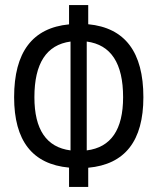

<svg xmlns="http://www.w3.org/2000/svg" viewBox="-20 -733 626 763"><path d="M254.4 9.8V-66.9Q36.1 -86.9 36.1 -346.7Q36.1 -615.2 254.4 -636.2V-712.9H330.6V-636.7Q549.8 -615.7 549.8 -346.7Q549.8 -86.4 330.6 -66.4V9.8ZM324.7 -567.9V-135.3Q469.2 -153.3 469.2 -346.7Q469.2 -548.8 324.7 -567.9ZM260.3 -135.3V-567.9Q116.7 -548.3 116.7 -346.7Q116.7 -153.8 260.3 -135.3Z"/></svg>

Font: Cascadia Mono SemiLight
Style: Regular
Weight: 350
Monospace: yes
Designer: Aaron Bell
Foundry: Saja Typeworks
Version: Version 2404.023; ttfautohint (v1.8.4)